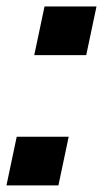

<svg xmlns="http://www.w3.org/2000/svg" viewBox="-28 -560 328 580"><path d="M75.5 -393.5 106.5 -540.5H263.5L232.5 -393.5ZM157.5 -464.5H181.5H157.5ZM-8.5 0 22.5 -147H179.5L148.5 0ZM73.5 -71H97.5H73.5Z"/></svg>

Font: Tourney Thin Black
Style: Italic
Weight: 900
Italic angle: -12°
Version: Version 1.015